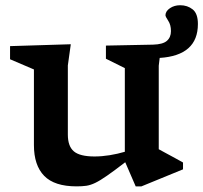

<svg xmlns="http://www.w3.org/2000/svg" viewBox="-20 -684 758 716"><path d="M233 -182Q233 -138.5 255.5 -119.5Q278 -100.5 332.5 -100.5Q359.5 -100.5 389 -105.2Q418.5 -110 445.5 -118V-430L375 -465V-514L550.5 -517.5Q587.5 -518.5 602.5 -531.8Q617.5 -545 617.5 -568Q617.5 -591.5 607.2 -606.8Q597 -622 597 -627.5Q597.5 -642.5 613.8 -653.5Q630 -664.5 652 -664.5Q679 -664.5 698.5 -649Q718 -633.5 718 -594.5Q718 -477 575.5 -468L572 -439V-127.5Q578 -124 595.8 -114.5Q613.5 -105 632.8 -94.5Q652 -84 662.5 -78V-52.5L507.5 11H486L447 -79Q405.5 -47 379.2 -28.8Q353 -10.5 335.2 -2Q317.5 6.5 301.8 8.8Q286 11 265.5 11Q183 11 144.8 -28.2Q106.5 -67.5 106.5 -143V-425L17.5 -463V-512L244 -519L233 -440Z"/></svg>

Font: Newsreader Caption Medium
Style: Regular
Weight: 500
Designer: Hugues Gentile
Foundry: Production Type
Version: Version 1.001